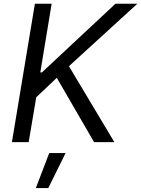

<svg xmlns="http://www.w3.org/2000/svg" viewBox="-20 -747 742 1009"><path d="M42.6 0H130.7L170.5 -235.8L278.4 -338.1L474.4 0H581L342.3 -399.1L701.7 -727.3H586.6L200.3 -366.5H191.8L251.4 -727.3H163.4ZM168.3 241.5H233.7L324.6 57.5H238.6Z"/></svg>

Font: TID UI
Style: Italic
Weight: 400
Italic angle: -9.39999°
Designer: The TID Project Authors
Foundry: Bakken & Bæck
Version: Version 1.001;hotconv 1.0.109;makeotfexe 2.5.65596